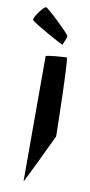

<svg xmlns="http://www.w3.org/2000/svg" viewBox="-121 -801 387 829"><g transform="rotate(10 72.0 -386.5)"><path d="M-34 -701C-29 -691 111 -613 110 -618C109 -624 128 -653 122 -661C117 -671 21 -765 11 -765C1 -765 -39 -711 -34 -701ZM46 -8C46 -2 151 -223 151 -223C151 -229 145 -567 137 -567C128 -567 46 -562 46 -556Z"/></g></svg>

Font: Ampere
Style: SC
Weight: 400
Version: Version 1